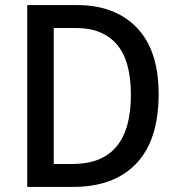

<svg xmlns="http://www.w3.org/2000/svg" viewBox="-20 -734 699 754"><path d="M603 -365Q603 -184 515.5 -92Q428 0 267 0H87V-714H283Q432 -714 517.5 -625Q603 -536 603 -365ZM494 -361Q494 -496 438.5 -560Q383 -624 279 -624H191V-90H265Q494 -90 494 -361Z"/></svg>

Font: Noto Sans Gujarati UI SemiCondensed Medium
Style: Regular
Weight: 500
Width: 4
Designer: Jelle Bosma - Monotype Design Team, Universal Thirst
Foundry: Monotype Imaging Inc.
Version: Version 2.106; ttfautohint (v1.8.4.7-5d5b)